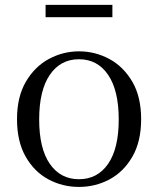

<svg xmlns="http://www.w3.org/2000/svg" viewBox="-20 -737 636 772"><path d="M297.5 14.6Q231.2 14.6 174.4 -15.9Q117.6 -46.5 83 -107.4Q48.4 -168.3 48.4 -257.8Q48.4 -347.6 84.1 -408.5Q119.7 -469.3 176.7 -500Q233.7 -530.6 297.5 -530.6Q362.2 -530.6 419.2 -500.1Q476.2 -469.5 511.9 -408.7Q547.5 -347.8 547.5 -257.8Q547.5 -168 512.4 -107.2Q477.3 -46.3 420.5 -15.8Q363.7 14.6 297.5 14.6ZM297.5 -16.4Q372 -16.4 414.7 -78.2Q457.4 -140.1 457.4 -256.6Q457.4 -373.4 414.7 -436.1Q372 -498.8 297.5 -498.8Q223.1 -498.8 180.3 -436.1Q137.5 -373.4 137.5 -256.6Q137.5 -140.1 180.3 -78.2Q223.1 -16.4 297.5 -16.4ZM163.3 -667.8V-717.3H431.9V-667.8Z"/></svg>

Font: Noto Serif HK ExtraLight
Style: Regular
Weight: 200
Designer: Ryoko NISHIZUKA 西塚涼子 (kana & ideographs); Frank Grießhammer (Latin, Greek & Cyrillic); Wenlong ZHANG 张文龙 (bopomofo); San
Foundry: Adobe
Version: Version 2.002-H1;hotconv 1.1.0;makeotfexe 2.6.0